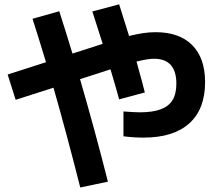

<svg xmlns="http://www.w3.org/2000/svg" viewBox="-20 -791 978 868"><path d="M538.1 -174.8V-287.1Q590.8 -283.2 611.3 -283.2Q670.4 -283.2 706.8 -296.9Q743.2 -310.5 760.3 -338.9Q777.3 -367.2 777.3 -413.1Q777.3 -468.8 752 -497.1Q726.6 -525.4 676.8 -525.4Q647.9 -525.4 597.2 -512.7L605.5 -482.4Q622.6 -421.4 634.8 -373L518.6 -341.8Q504.4 -394.5 479.5 -477.5L341.8 -433.1Q409.7 -199.7 467.8 30.3L342.8 56.6Q279.8 -192.4 221.7 -394.5L50.8 -339.8L14.6 -454.1L188 -509.8Q149.4 -636.7 127 -706.1L248 -740.2Q280.8 -637.7 307.6 -548.8L444.3 -592.8L397.5 -739.3L518.6 -771.5Q539.6 -706.5 563.5 -628.4Q599.6 -637.2 627.9 -641.4Q656.2 -645.5 683.6 -645.5Q791 -645.5 849.1 -586.9Q907.2 -528.3 907.2 -419.9Q907.2 -297.9 835.9 -233.4Q764.6 -168.9 628.9 -168.9Q585 -168.9 538.1 -174.8Z"/></svg>

Font: Pretendard JP
Style: Bold
Weight: 700
Designer: Base glyphs from Inter by Rasmus Andersson; Hangeul glyphs from Noto Sans CJK(Source Han Sans) by Jang Soo-young and Kan
Foundry: Kil Hyung-jin
Version: Version 1.309